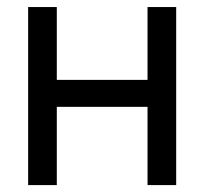

<svg xmlns="http://www.w3.org/2000/svg" viewBox="-20 -536 592 556"><path d="M425.8 -226.6H125V-304.7H425.8ZM144.5 0H61.5V-515.6H144.5ZM490.2 0H407.2V-515.6H490.2Z"/></svg>

Font: Intratopia Thin
Style: Regular
Weight: 100
Designer: Rasmus Andersson
Foundry: rsms
Version: Version 3.000;Glyphs 3.2.3 (3260)